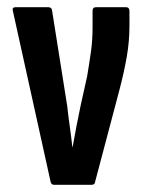

<svg xmlns="http://www.w3.org/2000/svg" viewBox="-20 -511 396 531"><path d="M129 0Q122 0 120 -8L16 -479Q12 -491 23 -491H114Q123 -491 124 -482L166 -217Q169 -189 173 -161Q177 -133 180 -105H181Q186 -134 191.5 -162Q197 -190 203 -219L221 -300Q227 -336 231.5 -368Q236 -400 236 -435V-481Q236 -491 245 -491H329Q338 -491 338 -480V-439Q338 -396 330.5 -353.5Q323 -311 311 -265L243 -8Q242 0 234 0Z"/></svg>

Font: Sofia Sans Extra Condensed
Style: Bold
Weight: 700
Designer: Botio Nikoltchev, Ani Petrova
Foundry: lettersoup
Version: Version 4.101